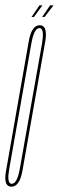

<svg xmlns="http://www.w3.org/2000/svg" viewBox="-43 -701 222 724"><path d="M0 3Q-7.5 3 -12.5 -0.5Q-28.5 -11.5 -20 -58Q-9.5 -119 22.5 -300.5Q54.5 -482 65.2 -544Q76 -606 107 -606Q114 -606 119 -602.5Q135.5 -591.5 127.5 -544Q116.5 -482 84.5 -300.5Q52.5 -119 41.8 -58Q31 3 0 3ZM1.5 -8Q21.5 -8 31.8 -65Q42 -122 73.5 -300.5Q105 -479 115.5 -537Q124 -587 110.5 -594Q108.5 -595 105.5 -595Q85.5 -595 75.2 -537Q65 -479 33.5 -300.5Q2 -122 -8 -65Q-17 -16.5 -3.5 -9Q-1.5 -8 1.5 -8ZM116 -637 146 -681H159L125 -637ZM76 -637 106 -681H117L85 -637Z"/></svg>

Font: Anybody UltraCondensed Thin
Style: Italic
Weight: 100
Width: 1
Italic angle: -10°
Designer: Tyler Finck
Foundry: Etcetera Type Company
Version: Version 1.010; ttfautohint (v1.8.3) -l 8 -r 50 -G 200 -x 14 